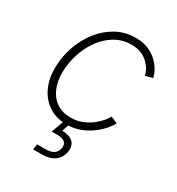

<svg xmlns="http://www.w3.org/2000/svg" viewBox="-180 -662 901 979"><g transform="rotate(30 271.0 -173.0)"><path d="M246.1 9.3Q186 9.3 142.1 -19.3Q98.1 -47.9 74.5 -98.4Q50.8 -148.9 51.8 -215.3Q52.7 -277.8 73.2 -337.6Q93.8 -397.5 131.3 -445.6Q168.9 -493.7 220 -522Q271 -550.3 333 -550.3Q377 -550.3 409.2 -536.1Q441.4 -522 463.1 -500.5Q484.9 -479 496.8 -456.3Q508.8 -433.6 511.2 -416.5L468.8 -405.3Q467.3 -417.5 458.5 -434.8Q449.7 -452.1 433.6 -469.2Q417.5 -486.3 392.6 -497.8Q367.7 -509.3 332.5 -509.3Q278.8 -509.3 235.4 -483.4Q191.9 -457.5 161.1 -414.8Q130.4 -372.1 113.5 -319.3Q96.7 -266.6 95.7 -213.4Q95.2 -159.2 112.5 -118.4Q129.9 -77.6 164.1 -54.7Q198.2 -31.7 247.1 -31.7Q283.2 -31.7 313.7 -43.9Q344.2 -56.2 367.2 -74.2Q390.1 -92.3 405.3 -110.4Q420.4 -128.4 425.8 -140.6L465.8 -124Q457.5 -106.9 438.5 -84.5Q419.4 -62 391.1 -40.5Q362.8 -19 326.2 -4.9Q289.6 9.3 246.1 9.3ZM163.1 204.1 168 171.9H219.2Q248.5 171.9 265.9 159.9Q283.2 147.9 287.1 125.5Q290.5 103 277.6 90.6Q264.6 78.1 232.4 78.1H199.7L232.9 -14.2H259.8L260.3 0L244.1 47.4Q288.6 48.8 309.1 68.6Q329.6 88.4 323.7 125Q317.4 162.6 289.1 183.3Q260.7 204.1 214.4 204.1Z"/></g></svg>

Font: Inter 16pt ExtraLight
Style: Italic
Weight: 250
Italic angle: -9.3988°
Version: Version 4.001;git-66647c0bb